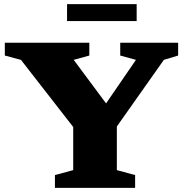

<svg xmlns="http://www.w3.org/2000/svg" viewBox="-20 -915 904 935"><path d="M82 -623.5 3.5 -644.5V-707H415V-644.5L339 -623.5L496.5 -411.5L642 -623.5L565.5 -644.5V-707H847.5V-644.5L778 -623.5L549 -299V-86.5L638 -62.5V0H247.5V-62.5L336.5 -86.5V-296.5ZM306.5 -812.5V-895H645.5V-812.5Z"/></svg>

Font: Newsreader Caption
Style: Bold
Weight: 700
Designer: Hugues Gentile
Foundry: Production Type
Version: Version 1.001